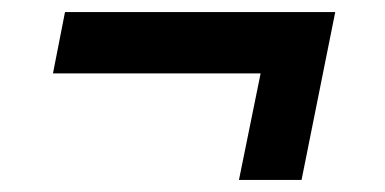

<svg xmlns="http://www.w3.org/2000/svg" viewBox="-20 -377 640 319"><path d="M481 -78 537 -357H88L68 -255H413L377 -78Z"/></svg>

Font: Braiins Sans SemiBold
Style: Italic
Weight: 600
Italic angle: -11.31°
Designer: Mike Abbink, Paul van der Laan, Pieter van Rosmalen, Jiri Chlebus, Lubos Buracinsky
Foundry: Bold Monday, Sudetype
Version: Version 1.000;hotconv 1.0.109;makeotfexe 2.5.65596